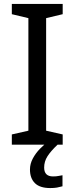

<svg xmlns="http://www.w3.org/2000/svg" viewBox="-20 -734 379 974"><path d="M298 0H40V-52L124 -71V-642L40 -662V-714H298V-662L214 -642V-71L298 -52ZM204 116Q204 161 249 161Q266 161 277.5 158.5Q289 156 297 155V211Q283 215 269 217.5Q255 220 235 220Q182 220 157 195Q132 170 132 126Q132 97 146.5 70Q161 43 182.5 21Q204 -1 224 -15L272 0Q238 32 221 58.5Q204 85 204 116Z"/></svg>

Font: Noto Sans Ugaritic
Style: Regular
Weight: 400
Designer: Monotype Design Team
Foundry: Monotype Imaging Inc.
Version: Version 2.001; ttfautohint (v1.8.4.7-5d5b)